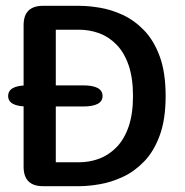

<svg xmlns="http://www.w3.org/2000/svg" viewBox="-20 -639 634 659"><path d="M74.5 -273.5Q8 -273.5 8 -309.5Q8 -346 74.5 -346H265Q332 -346 332 -309.5Q332 -273.5 265 -273.5ZM252.5 -619Q284 -619 323 -612.5Q362 -606 401.5 -587.8Q441 -569.5 474.5 -535Q508 -500.5 528.2 -445.5Q548.5 -390.5 548.5 -309.5Q548.5 -229 528.2 -174Q508 -119 474.5 -84.5Q441 -50 401.5 -31.8Q362 -13.5 323 -6.8Q284 0 252.5 0H127.5Q61 0 61 -67V-552.5Q61 -619 127.5 -619ZM251 -82Q287.5 -82 320.8 -94.5Q354 -107 380.2 -134Q406.5 -161 421.5 -204.5Q436.5 -248 436.5 -309.5Q436.5 -371.5 421.5 -415Q406.5 -458.5 380.2 -485.5Q354 -512.5 320.8 -524.8Q287.5 -537 251 -537H171.5V-82Z"/></svg>

Font: Sono Medium
Style: Regular
Weight: 500
Designer: Tyler Finck
Foundry: Tyler Finck
Version: Version 2.112